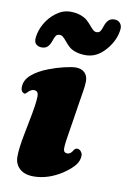

<svg xmlns="http://www.w3.org/2000/svg" viewBox="-84 -772 554 835"><g transform="rotate(10 193.0 -354.5)"><path d="M284.7 -652.8Q295.9 -652.8 300.8 -659.4Q305.7 -666 310.5 -680.7Q316.9 -700.7 326.7 -710.7Q336.4 -720.7 353 -720.7Q369.1 -720.7 378.4 -709.7Q387.7 -698.7 385.7 -682.1Q380.4 -632.8 342.5 -589.4Q304.7 -545.9 255.9 -545.9Q230 -545.9 210.4 -552.7Q190.9 -559.6 180.4 -569.6Q169.9 -579.6 161.9 -589.6Q153.8 -599.6 146.2 -606.4Q138.7 -613.3 130.4 -613.3Q119.1 -613.3 114.3 -606.9Q109.4 -600.6 104.5 -585.9Q98.1 -565.9 88.4 -555.9Q78.6 -545.9 62 -545.9Q46.9 -545.9 36.9 -554.7Q26.9 -563.5 29.3 -585Q32.7 -615.7 50 -646.5Q67.4 -677.2 96.7 -699Q126 -720.7 158.7 -720.7Q184.6 -720.7 204.1 -713.6Q223.6 -706.5 234.4 -696.5Q245.1 -686.5 253.2 -676.8Q261.2 -667 268.8 -659.9Q276.4 -652.8 284.7 -652.8ZM64 -217.3Q81.1 -301.3 81.1 -333Q81.1 -352.5 69.8 -356Q61.5 -358.9 51.8 -355.5Q42.5 -351.6 36.6 -344.7Q28.3 -336.4 27.3 -335.9Q23.9 -334 18.6 -336.9Q6.8 -342.3 6.8 -360.4Q6.8 -392.1 34.7 -416.3Q62.5 -440.4 106.4 -457Q138.7 -469.7 173.1 -477.8Q207.5 -485.8 223.6 -485.8Q249.5 -485.8 263.4 -471.7Q277.3 -457.5 277.3 -434.1Q277.3 -424.3 275.9 -411.4Q274.4 -398.4 272 -384.3Q269.5 -370.1 263.7 -333Q257.8 -295.9 252 -257.8Q249.5 -241.2 244.4 -210.4Q239.3 -179.7 236.8 -161.4Q234.4 -143.1 234.4 -129.9Q234.4 -111.3 252.4 -111.3Q266.6 -111.3 277.3 -131.3Q283.2 -139.2 291 -139.2Q300.3 -139.2 307.4 -130.9Q314.5 -122.6 314.5 -112.8Q314.5 -89.4 298.3 -69.3Q282.2 -49.3 249.5 -27.3Q187.5 12.7 124.5 12.7Q84 12.7 62.3 -7.6Q40.5 -27.8 40.5 -60.1Q40.5 -78.6 43.5 -102.1Q46.4 -125.5 50.3 -146Q54.2 -166.5 64 -217.3Z"/></g></svg>

Font: Cooper* ExtraBold
Style: Italic
Weight: 800
Italic angle: -7°
Designer: Owen Earl
Foundry: indestructible type*
Version: Version 0.001